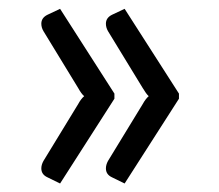

<svg xmlns="http://www.w3.org/2000/svg" viewBox="-20 -485 503 440"><path d="M117.7 -64.5 88.9 -78.6Q74.7 -85 74.7 -99.1Q74.7 -107.4 79.6 -116.2L159.2 -246.6Q165.5 -258.3 172.9 -264.6Q166.5 -270 159.2 -283.2L79.6 -413.6Q74.7 -421.9 74.7 -430.7Q74.7 -444.3 88.9 -451.2L117.7 -464.8L242.2 -270.5V-258.8ZM390.1 -270.5V-258.8L265.6 -64.5L236.8 -78.6Q222.7 -85 222.7 -99.1Q222.7 -107.4 227.5 -116.2L307.1 -246.6Q313.5 -258.3 320.8 -264.6Q314.9 -270 307.1 -283.2L227.5 -413.6Q222.7 -421.9 222.7 -430.7Q222.7 -444.3 236.8 -451.2L265.6 -464.8Z"/></svg>

Font: Kantumruy
Style: Regular
Weight: 400
Foundry: Sovichet Tep
Version: Version 1.3000